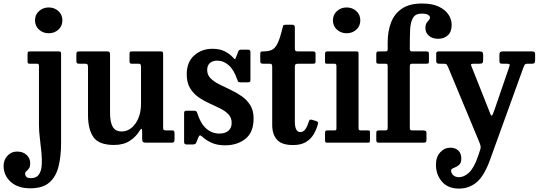

<svg xmlns="http://www.w3.org/2000/svg" viewBox="-128 -813 3072 1094"><path d="M71.5 -697Q71.5 -729.5 94.5 -750Q117.5 -770.5 149.5 -770.5Q182 -770.5 204.8 -750Q227.5 -729.5 227.5 -697Q227.5 -664.5 204.8 -644Q182 -623.5 149.5 -623.5Q117.5 -623.5 94.5 -644Q71.5 -664.5 71.5 -697ZM83 -450H43Q34 -450 31.5 -452.2Q29 -454.5 29 -464V-504.5Q29 -514.5 31.5 -517.2Q34 -520 44.5 -520H206Q214.5 -520 217.2 -517.5Q220 -515 220 -506V2Q220 78.5 205.2 136.8Q190.5 195 152.5 227.5Q114.5 260 44.5 260Q-26 260 -66.8 223.2Q-107.5 186.5 -107.5 132Q-107.5 98.5 -85.5 74.5Q-63.5 50.5 -31 50.5Q3 50.5 23.5 69.8Q44 89 44 116.5Q44 137 36.8 147Q29.5 157 22.2 162.8Q15 168.5 15 177.5Q15 186 21.8 194Q28.5 202 48 202Q79.5 202 93.5 181.8Q107.5 161.5 109.8 128.2Q112 95 108 54.8Q104 14.5 99 -26.2Q94 -67 94 -101V-438.5Q94 -450 83 -450Z M373.5 -156.5V-430Q373.5 -442 370.2 -446Q367 -450 356.5 -450H324.5Q314 -450 310.5 -453Q307 -456 307 -466.5V-499Q307 -513 310 -516.5Q313 -520 326.5 -520H480.5Q491.5 -520 495.2 -516.8Q499 -513.5 499 -503V-169Q499 -118 514 -91Q529 -64 565 -64Q611.5 -64 643.5 -108.8Q675.5 -153.5 675.5 -223V-432Q675.5 -442.5 672.5 -446.2Q669.5 -450 662 -450H623.5Q616 -450 613 -452.5Q610 -455 610 -465.5V-505Q610 -514.5 612.2 -517.2Q614.5 -520 623.5 -520H786.5Q797 -520 799.2 -517Q801.5 -514 801.5 -503V-89Q801.5 -76 804.8 -73Q808 -70 819.5 -70H851.5Q860 -70 863.2 -66.8Q866.5 -63.5 866.5 -53V-19.5Q866.5 -8 863.2 -4Q860 0 849 0H705Q691.5 0 686.8 -4.2Q682 -8.5 682 -23.5V-62.5Q682 -91.5 668 -69Q648.5 -35 612.2 -11Q576 13 522 13Q435.5 13 404.5 -31.5Q373.5 -76 373.5 -156.5Z M1224 -359Q1205.5 -414 1175.8 -440.8Q1146 -467.5 1110 -467.5Q1083.5 -467.5 1068 -453.8Q1052.5 -440 1052.5 -414.5Q1052.5 -386.5 1071.5 -367.2Q1090.5 -348 1120.5 -332.8Q1150.5 -317.5 1184.5 -301.8Q1218.5 -286 1248.5 -265.2Q1278.5 -244.5 1297.8 -214Q1317 -183.5 1317 -138.5Q1317 -59 1270.5 -22Q1224 15 1154 15Q1109.5 15 1077.5 0.5Q1045.5 -14 1023 -35.5Q1010 -48.5 1003.5 -33L991 -2Q988.5 4 984.5 7Q980.5 10 971.5 10H933.5Q921 10 921 -4.5V-166Q921 -175 923.2 -178.5Q925.5 -182 934 -182H978Q988 -182 990.8 -178.8Q993.5 -175.5 996 -168.5Q1014.5 -109.5 1046.8 -80.8Q1079 -52 1122 -52Q1155 -52 1173.5 -68Q1192 -84 1192 -113Q1192 -142.5 1173.5 -161.8Q1155 -181 1125.8 -195.5Q1096.5 -210 1063.8 -224.8Q1031 -239.5 1002 -260Q973 -280.5 954.5 -311.5Q936 -342.5 936 -390Q936 -459 978.5 -497Q1021 -535 1083 -535Q1125 -535 1154 -519.8Q1183 -504.5 1200 -485Q1207 -477 1210 -476Q1213 -475 1217 -487L1229.5 -519Q1232 -525.5 1235.5 -527.8Q1239 -530 1249 -530H1286Q1299 -530 1299 -516V-357.5Q1299 -349 1296.2 -346.5Q1293.5 -344 1285 -344H1242Q1231 -344 1228.8 -347.8Q1226.5 -351.5 1224 -359Z M1683.5 -106Q1675 -74.5 1658.8 -47.2Q1642.5 -20 1614.2 -3.2Q1586 13.5 1541.5 13.5Q1477.5 13.5 1450.2 -17Q1423 -47.5 1423 -101V-432.5Q1423 -442 1420.2 -446Q1417.5 -450 1407.5 -450H1372Q1362 -450 1358.5 -452.8Q1355 -455.5 1355 -465.5V-505Q1355 -515.5 1358 -517.8Q1361 -520 1371 -520Q1400 -520 1419.2 -528Q1438.5 -536 1453 -564.8Q1467.5 -593.5 1482.5 -656.5Q1484.5 -665.5 1486.8 -668.8Q1489 -672 1501 -672H1538Q1552 -672 1552 -657V-537Q1552 -526 1556.2 -523Q1560.5 -520 1570.5 -520H1655Q1664 -520 1667 -517Q1670 -514 1670 -504.5V-462.5Q1670 -454 1666.5 -452Q1663 -450 1654.5 -450H1571.5Q1562 -450 1557 -447Q1552 -444 1552 -433.5V-121Q1552 -60.5 1583 -60.5Q1601 -60.5 1612.8 -78Q1624.5 -95.5 1632.5 -122.5Q1635 -130.5 1638.8 -131.2Q1642.5 -132 1651.5 -130L1674.5 -123Q1687 -119 1683.5 -106Z M1769 -697Q1769 -729.5 1792 -750Q1815 -770.5 1847 -770.5Q1879.5 -770.5 1902.2 -750Q1925 -729.5 1925 -697Q1925 -664.5 1902.2 -644Q1879.5 -623.5 1847 -623.5Q1815 -623.5 1792 -644Q1769 -664.5 1769 -697ZM1778 -450H1735.5Q1728 -450 1726 -452Q1724 -454 1724 -461.5V-506.5Q1724 -520 1737 -520H1904.5Q1915 -520 1915 -509.5V-82Q1915 -70 1925.5 -70H1967.5Q1975 -70 1977.5 -68.5Q1980 -67 1980 -59.5V-13Q1980 -5 1978 -2.5Q1976 0 1968 0H1738.5Q1730.5 0 1727.2 -2Q1724 -4 1724 -12V-55Q1724 -65 1727.2 -67.5Q1730.5 -70 1739.5 -70H1777Q1785.5 -70 1787.2 -72.5Q1789 -75 1789 -83V-437.5Q1789 -450 1778 -450Z M2207 -433V-88.5Q2207 -76 2209.5 -73Q2212 -70 2224.5 -70H2279.5Q2289 -70 2295.5 -67.8Q2302 -65.5 2302 -55.5V-17.5Q2302 -6 2298.2 -3Q2294.5 0 2283 0H2032.5Q2022 0 2019 -3Q2016 -6 2016 -17V-54Q2016 -64 2019.2 -67Q2022.5 -70 2031.5 -70H2066.5Q2075.5 -70 2078.2 -73Q2081 -76 2081 -86V-433Q2081 -442.5 2079 -446.2Q2077 -450 2067.5 -450H2031Q2022 -450 2019 -452Q2016 -454 2016 -463V-505.5Q2016 -514.5 2019 -517.2Q2022 -520 2031 -520H2066Q2076 -520 2078.5 -522.8Q2081 -525.5 2081 -535.5V-572Q2081 -634.5 2100 -684.5Q2119 -734.5 2162 -763.8Q2205 -793 2277 -793Q2333.5 -793 2370.8 -775.8Q2408 -758.5 2426.8 -730.8Q2445.5 -703 2445.5 -671.5Q2445.5 -631 2423.5 -611.5Q2401.5 -592 2369 -592Q2335.5 -592 2315.8 -609.2Q2296 -626.5 2296 -653.5Q2296 -672 2302.5 -681.8Q2309 -691.5 2315.5 -698.2Q2322 -705 2322 -713.5Q2322 -721.5 2310.8 -728.5Q2299.5 -735.5 2275 -735.5Q2238.5 -735.5 2224.5 -710Q2210.5 -684.5 2208.8 -642.5Q2207 -600.5 2207 -550V-533.5Q2207 -520 2219.5 -520H2298Q2309 -520 2312.5 -517.8Q2316 -515.5 2316 -504V-465.5Q2316 -454.5 2313.5 -452.2Q2311 -450 2300 -450H2222.5Q2212.5 -450 2209.8 -446.8Q2207 -443.5 2207 -433Z M2356 125.5Q2356 81.5 2380.2 55Q2404.5 28.5 2438 28.5Q2466 28.5 2483.2 44.5Q2500.5 60.5 2500.5 90.5Q2500.5 111.5 2491.8 122Q2483 132.5 2471.5 137.5Q2460 142.5 2451.2 146.8Q2442.5 151 2442.5 159.5Q2442.5 174.5 2454.8 185.5Q2467 196.5 2487.5 196.5Q2516 196.5 2544.2 170.8Q2572.5 145 2596.5 75.5L2605.5 48Q2612 32.5 2610.5 21.5Q2609 10.5 2602.5 -4.5L2425 -431Q2419.5 -442.5 2416.2 -446.2Q2413 -450 2398 -450H2376.5Q2365 -450 2361.2 -453.2Q2357.5 -456.5 2357.5 -467V-508.5Q2357.5 -520 2372.5 -520H2605Q2617 -520 2621 -515.8Q2625 -511.5 2625 -498.5V-474Q2625 -459 2621.2 -454.5Q2617.5 -450 2603.5 -450H2575Q2560.5 -450 2557.2 -447.5Q2554 -445 2558.5 -435L2654 -194.5Q2661.5 -176.5 2665.2 -165.5Q2669 -154.5 2672.5 -154.5Q2677 -154.5 2680.8 -164.2Q2684.5 -174 2691 -191.5L2774 -433Q2778 -443.5 2775 -446.8Q2772 -450 2756.5 -450H2734Q2723 -450 2720.2 -454Q2717.5 -458 2717.5 -468V-498.5Q2717.5 -511.5 2721.5 -515.8Q2725.5 -520 2738 -520H2904Q2921 -520 2921 -506.5V-471.5Q2921 -460.5 2918 -455.2Q2915 -450 2904 -450H2881.5Q2864.5 -450 2861.5 -444Q2858.5 -438 2853.5 -426L2662 103.5Q2630 190 2587.5 225.8Q2545 261.5 2487.5 261.5Q2424.5 261.5 2390.2 222Q2356 182.5 2356 125.5Z"/></svg>

Font: Besley* Narrow Semi
Style: Regular
Weight: 600
Width: 4
Designer: Owen Earl
Foundry: indestructible type*
Version: Version 3.000; ttfautohint (v1.8.3)